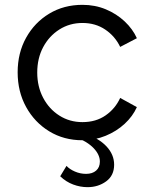

<svg xmlns="http://www.w3.org/2000/svg" viewBox="-20 -568 629 794"><path d="M321 12Q244 12 183.5 -25Q123 -62 88 -125.5Q53 -189 53 -269Q53 -349 88 -412Q123 -475 183.5 -511.5Q244 -548 321 -548Q373 -548 417.5 -529.5Q462 -511 495.5 -479.5Q529 -448 546 -410L477 -374Q456 -418 415.5 -445.5Q375 -473 321 -473Q268 -473 225.5 -446Q183 -419 158.5 -373Q134 -327 134 -268Q134 -210 158.5 -163.5Q183 -117 225.5 -90Q268 -63 321 -63Q377 -63 417 -91Q457 -119 477 -163L546 -125Q529 -87 495.5 -56Q462 -25 417 -6.5Q372 12 321 12ZM342 206Q312 206 282.5 195Q253 184 229 161L255 118Q268 132 290 141.5Q312 151 336 151Q362 151 377.5 137.5Q393 124 393 100Q393 72 367.5 45Q342 18 290 -3L329 -16Q388 3 420 37Q452 71 452 113Q452 158 419 182Q386 206 342 206Z"/></svg>

Font: Plus Jakarta Text Light
Style: Regular
Weight: 300
Designer: Gumpita Rahayu
Foundry: Tokotype Studio
Version: Version 1.000